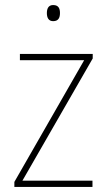

<svg xmlns="http://www.w3.org/2000/svg" viewBox="-20 -742 423 762"><path d="M191 -722C171 -722 166 -706 166 -690C166 -673 172 -658 191 -658C212 -658 218 -672 218 -690C218 -706 214 -722 191 -722ZM347 0V-25H69L348 -510V-528H59V-503H314L37 -20V0Z"/></svg>

Font: Noto Sans Sinhala SemiCondensed Thin
Style: Regular
Weight: 100
Width: 4
Designer: Jelle Bosma - Monotype Design Team
Foundry: Monotype Imaging Inc.
Version: Version 2.006